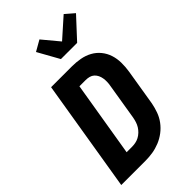

<svg xmlns="http://www.w3.org/2000/svg" viewBox="-294 -1094 1188 1188"><g transform="rotate(-45 300.0 -500.0)"><path d="M21 0 142 -735H325Q361 -735 396.5 -728.5Q432 -722 462 -705.5Q492 -689 513.5 -662.5Q535 -636 545.5 -603.5Q556 -571 556.5 -534.5Q557 -498 551 -461L512 -223Q506 -192 495 -161Q484 -130 464 -103Q444 -76 417 -55.5Q390 -35 359 -22.5Q328 -10 296.5 -5Q265 0 234 0ZM188 -120H234Q250 -120 266 -123Q282 -126 297 -134Q312 -142 324.5 -154Q337 -166 346 -180.5Q355 -195 360 -211Q365 -227 368 -243L407 -481Q410 -497 410.5 -513Q411 -529 408.5 -544.5Q406 -560 399.5 -573.5Q393 -587 382 -597Q371 -607 356 -611Q341 -615 325 -615H270ZM308 -815 230 -955 300 -995 390 -887 517 -1000 575 -950 450 -815Z"/></g></svg>

Font: Iosevka Heavy Extended Oblique
Style: Regular
Weight: 900
Width: 7
Italic angle: -9°
Monospace: yes
Designer: Belleve Invis
Foundry: Belleve Invis
Version: Version 32.5.0; ttfautohint (v1.8.4)